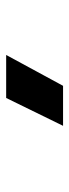

<svg xmlns="http://www.w3.org/2000/svg" viewBox="180 -1015 226 626"><g transform="rotate(-90 293.0 -702.0)"><path d="M195.8 -609.4 286.6 -794.9H426.8L326.2 -609.4Z"/></g></svg>

Font: CaskaydiaMono NF
Style: Bold
Weight: 700
Designer: Aaron Bell
Foundry: Saja Typeworks
Version: Version 2111.001; ttfautohint (v1.8.4);Nerd Fonts 3.1.1